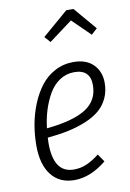

<svg xmlns="http://www.w3.org/2000/svg" viewBox="-88 -834 608 899"><g transform="rotate(-10 215.5 -384.0)"><path d="M305.2 -728 193.8 -645 168.9 -672.9 292 -778.8H326.2L418 -670.9L390.1 -645ZM282.2 -534.2Q343.3 -534.2 376.7 -500.5Q410.2 -466.8 410.2 -413.1Q410.2 -373 395 -340.6Q379.9 -308.1 353.3 -285.6Q326.7 -263.2 287.4 -246.8Q248 -230.5 203.1 -220.9Q158.2 -211.4 103 -206.1Q102.1 -197.3 102.1 -179.2Q102.1 -38.1 198.2 -38.1Q230.5 -38.1 259 -50.3Q287.6 -62.5 319.8 -87.9L345.2 -50.8Q269 11.2 192.9 11.2Q122.1 11.2 83 -38.6Q43.9 -88.4 43.9 -178.2Q43.9 -228.5 52.7 -278.1Q61.5 -327.6 80.6 -374.3Q99.6 -420.9 127 -456.3Q154.3 -491.7 194.3 -512.9Q234.4 -534.2 282.2 -534.2ZM106.9 -250Q232.4 -262.2 293.2 -300.5Q354 -338.9 354 -412.1Q354 -486.8 277.8 -486.8Q240.2 -486.8 209.5 -466.8Q178.7 -446.8 158.4 -412.4Q138.2 -377.9 125.2 -337.2Q112.3 -296.4 106.9 -250Z"/></g></svg>

Font: Fira Sans Compressed Light
Style: Italic
Weight: 300
Width: 3
Italic angle: -8°
Designer: Carrois Corporate & Edenspiekermann AG
Foundry: Carrois Corporate GbR & Edenspiekermann AG
Version: Version 4.203;PS 004.203;hotconv 1.0.88;makeotf.lib2.5.64775